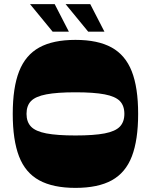

<svg xmlns="http://www.w3.org/2000/svg" viewBox="-20 -904 734 934"><path d="M347 10Q238 10 170.5 -27Q103 -64 72.5 -143.5Q42 -223 42 -350Q42 -478 73 -557Q104 -636 171 -673Q238 -710 347 -710Q456 -710 523 -673Q590 -636 621 -557Q652 -478 652 -350Q652 -223 621.5 -143.5Q591 -64 524 -27Q457 10 347 10ZM347 -245Q437 -245 489 -255Q541 -265 563 -288Q585 -311 585 -350Q585 -390 563 -412.5Q541 -435 489 -445Q437 -455 347 -455Q258 -455 205.5 -445Q153 -435 131 -412.5Q109 -390 109 -350Q109 -311 131 -288Q153 -265 205.5 -255Q258 -245 347 -245ZM409 -750 299 -884H419L488 -750ZM236 -750 126 -884H246L315 -750Z"/></svg>

Font: Ojuju ExtraBold
Style: Regular
Weight: 800
Designer: Chisaokwu Joboson, Mirko Velimirovic
Foundry: Udi Foundry
Version: Version 1.000